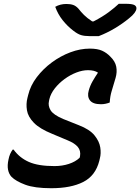

<svg xmlns="http://www.w3.org/2000/svg" viewBox="-20 -977 741 1015"><path d="M455 -720Q495 -720 519.5 -709Q544 -698 563 -678Q589 -653 594.5 -624.5Q600 -596 591 -565Q578 -521 570 -494.5Q562 -468 560 -435Q550 -431 538 -428.5Q526 -426 514 -426Q471 -426 455.5 -446.5Q440 -467 449 -498Q456 -524 469.5 -547.5Q483 -571 498 -593Q479 -606 445 -606Q416 -606 383.5 -593.5Q351 -581 321 -559Q291 -537 269.5 -509.5Q248 -482 241 -453L239 -443Q233 -418 247.5 -394Q262 -370 314 -348L397 -315Q454 -293 479.5 -261.5Q505 -230 510 -198Q515 -166 508 -140L505 -127Q485 -48 420 -15Q355 18 251 18Q163 18 113.5 -0.5Q64 -19 41 -42Q27 -57 22.5 -80Q18 -103 25 -134Q31 -165 47 -186H52Q83 -143 132.5 -121Q182 -99 268 -99Q309 -99 344 -110.5Q379 -122 401 -143L403 -151Q408 -180 391.5 -200Q375 -220 338 -235L257 -269Q190 -296 159 -328Q128 -360 122.5 -394Q117 -428 125 -459L129 -475Q141 -525 174.5 -569Q208 -613 254 -647Q300 -681 352 -700.5Q404 -720 455 -720ZM502 -786H454Q427 -786 408.5 -791.5Q390 -797 366 -816Q336 -839 311 -870.5Q286 -902 272 -941Q298 -956 331 -956Q352 -956 366.5 -951Q381 -946 394 -932Q408 -914 424 -898Q440 -882 467 -864H475Q523 -889 555 -913Q587 -937 608 -957H643Q679 -957 691 -950Q703 -943 701 -930Q700 -921 691 -908.5Q682 -896 662 -880Q628 -852 587 -827.5Q546 -803 502 -786Z"/></svg>

Font: Recursive Mn Csl St SmB
Style: Italic
Weight: 600
Italic angle: -15°
Monospace: yes
Version: Version 1.079;hotconv 1.0.112;makeotfexe 2.5.65598; ttfautoh